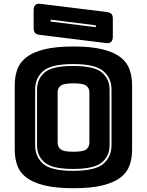

<svg xmlns="http://www.w3.org/2000/svg" viewBox="-20 -981 777 1016"><path d="M679 -189Q679 -143 665.5 -105.5Q652 -68 617.5 -41.5Q583 -15 522.5 0Q462 15 369 15Q276 15 215 0Q154 -15 119.5 -41.5Q85 -68 71.5 -105.5Q58 -143 58 -189V-530Q58 -576 71.5 -613.5Q85 -651 119.5 -678Q154 -705 215 -720Q276 -735 369 -735Q462 -735 522.5 -720Q583 -705 617.5 -678Q652 -651 665.5 -613.5Q679 -576 679 -530ZM570 -212V-507Q570 -567 527 -604.5Q484 -642 367 -642Q250 -642 208 -604.5Q166 -567 166 -507V-212Q166 -152 208 -114.5Q250 -77 367 -77Q484 -77 527 -114.5Q570 -152 570 -212ZM176 -212V-507Q176 -563 216 -597.5Q256 -632 367 -632Q478 -632 519 -597.5Q560 -563 560 -507V-212Q560 -156 519 -121.5Q478 -87 367 -87Q256 -87 216 -121.5Q176 -156 176 -212ZM285 -225Q285 -205 300 -191.5Q315 -178 369 -178Q423 -178 438 -191.5Q453 -205 453 -225V-494Q453 -513 438 -526.5Q423 -540 369 -540Q315 -540 300 -526.5Q285 -513 285 -494ZM543 -753 194 -796Q175 -798 166.5 -805.5Q158 -813 158 -832V-928Q158 -945 166.5 -954Q175 -963 192 -961L541 -918Q560 -916 568.5 -908.5Q577 -901 577 -882V-786Q577 -769 568.5 -760Q560 -751 543 -753ZM248 -867 487 -837V-847L248 -877Z"/></svg>

Font: Bungee Inline
Style: Regular
Weight: 400
Version: Version 1.000;PS 1.0;hotconv 1.0.72;makeotf.lib2.5.5900